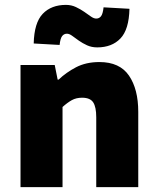

<svg xmlns="http://www.w3.org/2000/svg" viewBox="-20 -766 640 786"><path d="M64 0V-500H204L216 -440H220Q250 -469 291 -490.5Q332 -512 387 -512Q470 -512 508 -456.5Q546 -401 546 -308V0H374V-286Q374 -328 361.5 -347Q349 -366 316 -366Q292 -366 274 -356Q256 -346 236 -328V0ZM378 -572Q355 -572 336.5 -580.5Q318 -589 303 -599.5Q288 -610 276 -619Q264 -628 254 -628Q242 -628 234.5 -618.5Q227 -609 224 -582L118 -588Q120 -673 155 -709.5Q190 -746 250 -746Q272 -746 291 -737Q310 -728 325 -717.5Q340 -707 352 -698.5Q364 -690 374 -690Q386 -690 393.5 -699.5Q401 -709 404 -736L510 -730Q508 -645 473 -608.5Q438 -572 378 -572Z"/></svg>

Font: Source Code Pro Black
Style: Regular
Weight: 900
Monospace: yes
Designer: Paul D. Hunt, Teo Tuominen
Foundry: Adobe Systems Incorporated
Version: Version 2.030;PS 1.000;hotconv 16.6.51;makeotf.lib2.5.65220